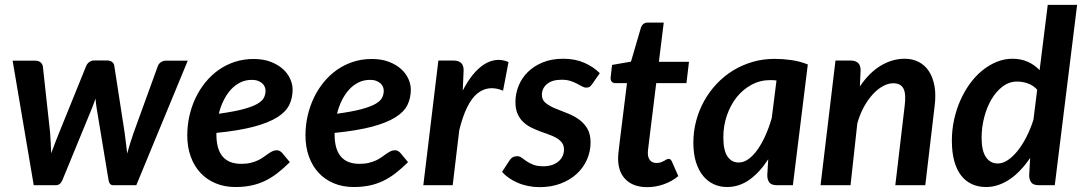

<svg xmlns="http://www.w3.org/2000/svg" viewBox="-20 -763 4460 791"><path d="M32 -513 119 0H210.5C222.5 0 231.5 -7.3 237.5 -22L359 -317.5C361.7 -324.2 364.2 -330.8 366.5 -337.2C368.8 -343.8 371.2 -350.3 373.5 -357C374.5 -344.7 376 -331.8 378 -318.5L427 -22C429.3 -7.3 435.7 0 446 0H541.5L753.5 -513H663C655.3 -513 648.5 -510.8 642.5 -506.5C636.5 -502.2 632.3 -496.7 630 -490L530.5 -216C525.5 -201 520.8 -186.5 516.2 -172.5C511.8 -158.5 507.7 -144.5 504 -130.5L499 -172.5C497.3 -186.5 495.5 -201 493.5 -216L451 -491C450.3 -497.7 447.3 -503.2 442 -507.5C436.7 -511.8 429.7 -514 421 -514H368.5C360.8 -514 354 -511.8 348 -507.5C342 -503.2 337.7 -497.7 335 -491L223.5 -216C217.5 -201 211.8 -186.7 206.5 -173C201.2 -159.3 196 -145.5 191 -131.5C190.3 -145.5 189.7 -159.3 189 -173C188.3 -186.7 187.5 -201 186.5 -216L156.5 -490C155.2 -496.7 151.8 -502.2 146.5 -506.5C141.2 -510.8 134.3 -513 126 -513Z M1185.5 -394C1185.5 -408.3 1182.2 -423 1175.5 -438C1168.8 -453 1158.8 -466.6 1145.2 -478.8C1131.8 -490.9 1114.9 -500.8 1094.8 -508.5C1074.6 -516.2 1051.2 -520 1024.5 -520C996.8 -520 970.9 -516 946.8 -508C922.6 -500 900.4 -488.8 880.2 -474.5C860.1 -460.2 842 -443.2 826 -423.5C810 -403.8 796.5 -382.3 785.5 -359C774.5 -335.7 766.1 -311 760.2 -285C754.4 -259 751.5 -232.5 751.5 -205.5C751.5 -173.2 756.2 -143.9 765.8 -117.8C775.2 -91.6 788.7 -69.2 806 -50.8C823.3 -32.2 844.2 -17.9 868.5 -7.8C892.8 2.4 920 7.5 950 7.5C973 7.5 994.3 5.5 1014 1.5C1033.7 -2.5 1052.3 -8.7 1070 -17C1087.7 -25.3 1105 -36 1122 -49C1139 -62 1156.3 -77.3 1174 -95L1142.5 -133C1139.5 -136.3 1136.1 -139 1132.2 -141C1128.4 -143 1124.5 -144 1120.5 -144C1113.8 -144 1107.7 -142.6 1102 -139.8C1096.3 -136.9 1090.6 -133.5 1084.8 -129.5C1078.9 -125.5 1072.6 -121 1065.8 -116C1058.9 -111 1051.2 -106.5 1042.8 -102.5C1034.2 -98.5 1024.3 -95.1 1013 -92.2C1001.7 -89.4 988.7 -88 974 -88C905.7 -88 871.5 -128.3 871.5 -209V-215.5C934.2 -221.8 985.8 -230.4 1026.2 -241.2C1066.8 -252.1 1098.8 -265 1122.5 -280C1146.2 -295 1162.6 -312 1171.8 -331C1180.9 -350 1185.5 -371 1185.5 -394ZM1017.5 -434C1027.5 -434 1036.1 -432.6 1043.2 -429.8C1050.4 -426.9 1056.2 -423.4 1060.8 -419.2C1065.2 -415.1 1068.6 -410.3 1070.8 -405C1072.9 -399.7 1074 -394.5 1074 -389.5C1074 -379.2 1071.8 -369.5 1067.2 -360.5C1062.8 -351.5 1053.6 -343 1039.8 -335C1025.9 -327 1006.4 -319.7 981.2 -313C956.1 -306.3 922.8 -300.2 881.5 -294.5C886.5 -314.8 893.3 -333.6 902 -350.8C910.7 -367.9 920.8 -382.7 932.2 -395C943.8 -407.3 956.7 -416.9 971 -423.8C985.3 -430.6 1000.8 -434 1017.5 -434Z M1672.5 -394C1672.5 -408.3 1669.2 -423 1662.5 -438C1655.8 -453 1645.8 -466.6 1632.2 -478.8C1618.8 -490.9 1601.9 -500.8 1581.8 -508.5C1561.6 -516.2 1538.2 -520 1511.5 -520C1483.8 -520 1457.9 -516 1433.8 -508C1409.6 -500 1387.4 -488.8 1367.2 -474.5C1347.1 -460.2 1329 -443.2 1313 -423.5C1297 -403.8 1283.5 -382.3 1272.5 -359C1261.5 -335.7 1253.1 -311 1247.2 -285C1241.4 -259 1238.5 -232.5 1238.5 -205.5C1238.5 -173.2 1243.2 -143.9 1252.8 -117.8C1262.2 -91.6 1275.7 -69.2 1293 -50.8C1310.3 -32.2 1331.2 -17.9 1355.5 -7.8C1379.8 2.4 1407 7.5 1437 7.5C1460 7.5 1481.3 5.5 1501 1.5C1520.7 -2.5 1539.3 -8.7 1557 -17C1574.7 -25.3 1592 -36 1609 -49C1626 -62 1643.3 -77.3 1661 -95L1629.5 -133C1626.5 -136.3 1623.1 -139 1619.2 -141C1615.4 -143 1611.5 -144 1607.5 -144C1600.8 -144 1594.7 -142.6 1589 -139.8C1583.3 -136.9 1577.6 -133.5 1571.8 -129.5C1565.9 -125.5 1559.6 -121 1552.8 -116C1545.9 -111 1538.2 -106.5 1529.8 -102.5C1521.2 -98.5 1511.3 -95.1 1500 -92.2C1488.7 -89.4 1475.7 -88 1461 -88C1392.7 -88 1358.5 -128.3 1358.5 -209V-215.5C1421.2 -221.8 1472.8 -230.4 1513.2 -241.2C1553.8 -252.1 1585.8 -265 1609.5 -280C1633.2 -295 1649.6 -312 1658.8 -331C1667.9 -350 1672.5 -371 1672.5 -394ZM1504.5 -434C1514.5 -434 1523.1 -432.6 1530.2 -429.8C1537.4 -426.9 1543.2 -423.4 1547.8 -419.2C1552.2 -415.1 1555.6 -410.3 1557.8 -405C1559.9 -399.7 1561 -394.5 1561 -389.5C1561 -379.2 1558.8 -369.5 1554.2 -360.5C1549.8 -351.5 1540.6 -343 1526.8 -335C1512.9 -327 1493.4 -319.7 1468.2 -313C1443.1 -306.3 1409.8 -300.2 1368.5 -294.5C1373.5 -314.8 1380.3 -333.6 1389 -350.8C1397.7 -367.9 1407.8 -382.7 1419.2 -395C1430.8 -407.3 1443.7 -416.9 1458 -423.8C1472.3 -430.6 1487.8 -434 1504.5 -434Z M1724 0H1845L1872 -226.5C1890.3 -301.2 1914.8 -351.2 1945.2 -376.8C1975.8 -402.2 2011.5 -406.5 2052.5 -389.5L2075 -507.5C2057.7 -514.8 2040.6 -517.6 2023.8 -515.8C2006.9 -513.9 1990.5 -507.9 1974.5 -497.8C1958.5 -487.6 1943.1 -473.4 1928.2 -455.2C1913.4 -437.1 1899.5 -415.3 1886.5 -390L1890 -473.5C1890 -487.5 1886.4 -497.7 1879.2 -504C1872.1 -510.3 1862 -513.5 1849 -513.5H1786Z M2419.5 -416.5 2451 -461.5C2434 -478.8 2412.8 -493.1 2387.5 -504.2C2362.2 -515.4 2333.2 -521 2300.5 -521C2268.8 -521 2240.8 -516 2216.2 -506C2191.8 -496 2171.2 -482.8 2154.5 -466.2C2137.8 -449.8 2125.2 -430.8 2116.5 -409.2C2107.8 -387.8 2103.5 -365.7 2103.5 -343C2103.5 -324 2106.3 -307.9 2112 -294.8C2117.7 -281.6 2125.2 -270.4 2134.8 -261.2C2144.2 -252.1 2154.9 -244.5 2166.8 -238.5C2178.6 -232.5 2190.8 -227.2 2203.2 -222.5C2215.8 -217.8 2228 -213.4 2240 -209.2C2252 -205.1 2262.8 -200.2 2272.2 -194.8C2281.8 -189.2 2289.3 -182.8 2295 -175.2C2300.7 -167.8 2303.5 -158.3 2303.5 -147C2303.5 -137.7 2301.7 -128.8 2298 -120.5C2294.3 -112.2 2288.8 -104.8 2281.5 -98.5C2274.2 -92.2 2265.2 -87.2 2254.8 -83.5C2244.2 -79.8 2232.2 -78 2218.5 -78C2201.5 -78 2187.6 -80.2 2176.8 -84.5C2165.9 -88.8 2156.8 -93.6 2149.2 -98.8C2141.8 -103.9 2135.2 -108.7 2129.5 -113C2123.8 -117.3 2117.5 -119.5 2110.5 -119.5C2103.2 -119.5 2097 -118 2092 -115C2087 -112 2082.7 -107.7 2079 -102L2048.5 -55C2056.2 -46 2065.5 -37.7 2076.5 -30C2087.5 -22.3 2099.6 -15.7 2112.8 -10C2125.9 -4.3 2140.2 0.1 2155.5 3.2C2170.8 6.4 2186.5 8 2202.5 8C2234.8 8 2263.9 3.1 2289.8 -6.8C2315.6 -16.6 2337.7 -29.9 2356 -46.8C2374.3 -63.6 2388.4 -83.2 2398.2 -105.5C2408.1 -127.8 2413 -151.3 2413 -176C2413 -200.3 2408.1 -220.2 2398.2 -235.8C2388.4 -251.2 2376 -263.9 2361 -273.8C2346 -283.6 2329.9 -291.8 2312.8 -298.2C2295.6 -304.8 2279.5 -311.2 2264.5 -317.5C2249.5 -323.8 2237.1 -331.2 2227.2 -339.5C2217.4 -347.8 2212.5 -358.8 2212.5 -372.5C2212.5 -390.2 2219.5 -404.9 2233.5 -416.8C2247.5 -428.6 2267.7 -434.5 2294 -434.5C2308 -434.5 2320.1 -432.8 2330.2 -429.5C2340.4 -426.2 2349.4 -422.4 2357.2 -418.2C2365.1 -414.1 2372 -410.3 2378 -407C2384 -403.7 2390 -402 2396 -402C2401.3 -402 2405.7 -403.1 2409 -405.2C2412.3 -407.4 2415.8 -411.2 2419.5 -416.5Z M2526.5 -104.5C2527.5 -68.8 2538.6 -41.2 2559.8 -21.5C2580.9 -1.8 2609.7 8 2646 8C2669 8 2691.6 4.2 2713.8 -3.5C2735.9 -11.2 2756.2 -22.5 2774.5 -37.5L2748 -97.5C2746.3 -101.2 2744.5 -103.9 2742.5 -105.8C2740.5 -107.6 2737.7 -108.5 2734 -108.5C2731.3 -108.5 2728.5 -107.6 2725.5 -105.8C2722.5 -103.9 2719.2 -102 2715.5 -100C2711.8 -98 2707.5 -96.1 2702.5 -94.2C2697.5 -92.4 2691.5 -91.5 2684.5 -91.5C2673.2 -91.5 2664.4 -95.2 2658.2 -102.5C2652.1 -109.8 2649 -119.8 2649 -132.5V-136.2C2649 -138.1 2649.2 -141.2 2649.8 -145.8C2650.2 -150.2 2651 -156.5 2652 -164.5C2653 -172.5 2654.3 -183.3 2656 -197L2683.5 -420.5H2808L2818.5 -508.5H2694.5L2714.5 -670H2648.5C2641.5 -670 2635.7 -668.2 2631 -664.5C2626.3 -660.8 2622.8 -655.7 2620.5 -649L2579.5 -509L2501.5 -495.5L2496 -446.5C2494.7 -437.8 2495.9 -431.3 2499.8 -427C2503.6 -422.7 2508.5 -420.5 2514.5 -420.5H2563L2534.5 -190.5C2532.5 -174.5 2530.9 -161.4 2529.8 -151.2C2528.6 -141.1 2527.8 -132.9 2527.2 -126.8C2526.8 -120.6 2526.5 -115.9 2526.5 -112.8Z M3246.5 0 3308 -497.5C3286 -506.2 3263.4 -512.2 3240.2 -515.5C3217.1 -518.8 3194 -520.5 3171 -520.5C3139 -520.5 3108.6 -516.2 3079.8 -507.8C3050.9 -499.2 3024.1 -487.3 2999.2 -472C2974.4 -456.7 2952 -438.3 2932 -417C2912 -395.7 2894.9 -372.2 2880.8 -346.8C2866.6 -321.2 2855.7 -294 2848 -265C2840.3 -236 2836.5 -206.2 2836.5 -175.5C2836.5 -144.8 2840.1 -118.1 2847.2 -95.2C2854.4 -72.4 2864.2 -53.4 2876.8 -38.2C2889.2 -23.1 2903.9 -11.7 2920.8 -4C2937.6 3.7 2955.7 7.5 2975 7.5C3009 7.5 3040.2 -2.8 3068.5 -23.2C3096.8 -43.7 3122.3 -71.7 3145 -107L3141 -41C3141 -29.3 3143.8 -19.6 3149.2 -11.8C3154.8 -3.9 3165.3 0 3181 0ZM3023.5 -93.5C3003.8 -93.5 2988.3 -101.8 2977 -118.5C2965.7 -135.2 2960 -161.5 2960 -197.5C2960 -229.2 2964.9 -259.2 2974.8 -287.8C2984.6 -316.2 2998.1 -341.2 3015.2 -362.8C3032.4 -384.2 3052.8 -401.3 3076.5 -414C3100.2 -426.7 3125.8 -433 3153.5 -433C3161.5 -433 3170 -432.5 3179 -431.5L3159.5 -277C3152.2 -251.3 3143.5 -227.3 3133.5 -205C3123.5 -182.7 3112.7 -163.2 3101 -146.8C3089.3 -130.2 3076.9 -117.2 3063.8 -107.8C3050.6 -98.2 3037.2 -93.5 3023.5 -93.5Z M3360.5 0H3484L3512 -255C3519 -280 3528.1 -302.6 3539.2 -322.8C3550.4 -342.9 3562.7 -360.2 3576 -374.8C3589.3 -389.2 3603.2 -400.4 3617.8 -408.2C3632.2 -416.1 3646.3 -420 3660 -420C3680.3 -420 3694.3 -412.8 3702 -398.2C3709.7 -383.8 3711.3 -359.8 3707 -326.5L3668.5 0H3792L3830.5 -326.5C3834.5 -357.5 3834.2 -385.1 3829.8 -409.2C3825.2 -433.4 3817.5 -453.8 3806.5 -470.2C3795.5 -486.8 3781.5 -499.3 3764.5 -508C3747.5 -516.7 3728.3 -521 3707 -521C3673.3 -521 3640.7 -511.6 3609 -492.8C3577.3 -473.9 3548.5 -445.3 3522.5 -407L3525.5 -473.5C3525.5 -487.5 3521.9 -497.7 3514.8 -504C3507.6 -510.3 3497.5 -513.5 3484.5 -513.5H3422Z M4260 0H4325.5L4417.5 -743H4296.5L4263 -474C4249 -488.7 4232.7 -500.2 4214 -508.5C4195.3 -516.8 4174.5 -521 4151.5 -521C4128.8 -521 4106.9 -516.7 4085.8 -508C4064.6 -499.3 4044.7 -487.3 4026 -472C4007.3 -456.7 3990.4 -438.5 3975.2 -417.5C3960.1 -396.5 3947 -373.5 3936 -348.5C3925 -323.5 3916.5 -297.1 3910.5 -269.2C3904.5 -241.4 3901.5 -213 3901.5 -184C3901.5 -151.3 3904.8 -123 3911.5 -99C3918.2 -75 3927.7 -55.2 3940 -39.5C3952.3 -23.8 3967.2 -12.1 3984.5 -4.2C4001.8 3.6 4021.2 7.5 4042.5 7.5C4059.8 7.5 4076.8 4.7 4093.2 -1C4109.8 -6.7 4125.6 -14.7 4140.8 -25C4155.9 -35.3 4170.5 -47.9 4184.5 -62.8C4198.5 -77.6 4211.7 -94.2 4224 -112.5L4220 -41C4220 -29.3 4222.8 -19.6 4228.2 -11.8C4233.8 -3.9 4244.3 0 4260 0ZM4091 -89.5C4070 -89.5 4053.6 -98.2 4041.8 -115.8C4029.9 -133.2 4024 -160 4024 -196C4024 -223.7 4027.5 -251.2 4034.5 -278.8C4041.5 -306.2 4051.4 -331 4064.2 -353C4077.1 -375 4092.5 -392.8 4110.5 -406.5C4128.5 -420.2 4148.5 -427 4170.5 -427C4184.8 -427 4199.3 -424.5 4214 -419.5C4228.7 -414.5 4241.7 -405.8 4253 -393.5L4237.5 -269.5C4229.5 -244.2 4219.8 -220.5 4208.5 -198.5C4197.2 -176.5 4185 -157.4 4172 -141.2C4159 -125.1 4145.6 -112.4 4131.8 -103.2C4117.9 -94.1 4104.3 -89.5 4091 -89.5Z"/></svg>

Font: Lato
Style: Bold Italic
Weight: 700
Italic angle: -7°
Designer: Lukasz Dziedzic
Foundry: tyPoland Lukasz Dziedzic
Version: Version 2.007; 2014-02-27